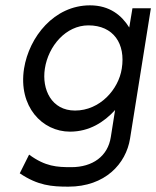

<svg xmlns="http://www.w3.org/2000/svg" viewBox="-20 -502 585 719"><path d="M70 -245C48 -103 138 -9 242 -9C315 -9 370 -45 411 -90L395 11C384 83 327 124 247 124C194 124 150 122 89 77L54 147C122 193 174 197 236 197C374 197 452 111 467 17L545 -471H476L464 -399C436 -444 391 -482 317 -482C183 -482 89 -364 70 -245ZM148 -245C161 -330 227 -407 311 -407C405 -407 451 -338 436 -245C424 -167 354 -88 261 -88C173 -88 136 -167 148 -245Z"/></svg>

Font: Charger Pro
Style: Obl
Weight: 400
Designer: Jasper
Foundry: Cannot Into Space Fonts
Version: Version 1.09